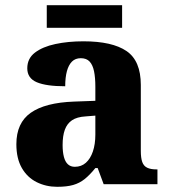

<svg xmlns="http://www.w3.org/2000/svg" viewBox="-20 -709 654 739"><path d="M200 10Q157 10 121 -8Q85 -26 64 -62.5Q43 -99 43 -154Q43 -236 98.5 -275Q154 -314 265 -318L347 -321V-375Q347 -410 342 -434.5Q337 -459 325 -472Q313 -485 291 -485Q270 -485 257 -472Q244 -459 237.5 -435Q231 -411 231 -377Q158 -377 121.5 -392.5Q85 -408 85 -446Q85 -484 114.5 -506.5Q144 -529 193 -539.5Q242 -550 301 -550Q412 -550 467 -512.5Q522 -475 522 -382V-128Q522 -101 527.5 -85.5Q533 -70 546.5 -63.5Q560 -57 582 -57H586V0H379L356 -62H347Q325 -35 305.5 -19.5Q286 -4 261.5 3Q237 10 200 10ZM268 -67Q293 -67 310.5 -82.5Q328 -98 337.5 -126Q347 -154 347 -191V-264L310 -261Q276 -259 257 -246Q238 -233 229.5 -209.5Q221 -186 221 -151Q221 -124 226 -105Q231 -86 241.5 -76.5Q252 -67 268 -67ZM160 -602V-689H450V-602Z"/></svg>

Font: Noto Serif Thai ExtraBold
Style: Regular
Weight: 800
Version: Version 2.001